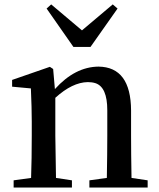

<svg xmlns="http://www.w3.org/2000/svg" viewBox="-20 -839 712 859"><path d="M384.8 -628.9H308.6L188.5 -800.8L209 -819.3L346.7 -703.1L484.4 -819.3L505.9 -800.8ZM568.4 -43 640.6 -32.2V0H379.9V-32.2L458 -43Q460 -154.3 460 -232.4V-345.7Q460 -449.2 407.2 -466.8Q391.6 -471.7 373 -471.7Q303.7 -470.7 227.5 -401.4V-232.4Q227.5 -208 230.5 -43L301.8 -32.2V0H41V-32.2L119.1 -43Q122.1 -127.9 122.1 -232.4V-295.9Q122.1 -352.5 118.2 -443.4L34.2 -451.2V-481.4L203.1 -540L217.8 -530.3L225.6 -440.4Q315.4 -540 420.9 -541Q565.4 -539.1 566.4 -344.7V-232.4Q566.4 -154.3 568.4 -43Z"/></svg>

Font: GenYoMin JP SemiBold
Style: Regular
Weight: 600
Version: Version 1.001;PS 1;hotconv 16.6.51;makeotf.lib2.5.65220 DEVE